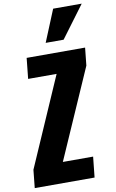

<svg xmlns="http://www.w3.org/2000/svg" viewBox="-113 -1141 722 1199"><g transform="rotate(-10 247.5 -541.5)"><path d="M231 -881.3H344.7L495.1 -1083.5H314ZM6.3 0H385.7L399.4 -130.4H207.5L456.5 -697.3L468.3 -809.6H97.7L84 -678.7H264.6L18.1 -114.3Z"/></g></svg>

Font: Oswald
Style: Heavy
Weight: 800
Designer: Vernon Adams
Foundry: Vernon Adams
Version: 3.0; ttfautohint (v0.95.6-bc232) -l 8 -r 50 -G 200 -x 0 -w "